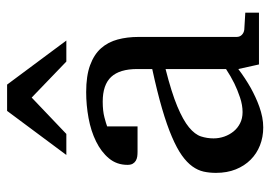

<svg xmlns="http://www.w3.org/2000/svg" viewBox="-132 -628 772 549"><g transform="rotate(-90 254.5 -354.0)"><path d="M331.1 -267.1Q263.7 -250 224.1 -233.4Q184.6 -216.8 164.3 -200Q144 -183.1 138.4 -165.8Q132.8 -148.4 132.8 -129.9Q132.8 -114.3 137.9 -99.4Q143.1 -84.5 152.6 -72.8Q162.1 -61 176 -54Q189.9 -46.9 208 -46.9Q228 -46.9 249.8 -54.2Q271.5 -61.5 289.6 -70.3Q310.5 -80.6 331.1 -94.2ZM344.2 0 331.1 -59.1Q304.7 -39.1 276.9 -23.4Q264.6 -16.6 251 -10.3Q237.3 -3.9 222.9 1.2Q208.5 6.3 193.6 9.3Q178.7 12.2 164.1 12.2Q136.7 12.2 113 2.9Q89.4 -6.3 71.8 -23.9Q54.2 -41.5 44.2 -66.4Q34.2 -91.3 34.2 -123Q34.2 -141.6 37.8 -158.2Q41.5 -174.8 52.7 -190.4Q64 -206.1 84.2 -220.5Q104.5 -234.9 137.5 -249Q170.4 -263.2 218 -277.1Q265.6 -291 331.1 -305.2V-348.1Q331.1 -398.4 308.6 -422.6Q286.1 -446.8 237.8 -446.8Q211.4 -446.8 192.9 -441.9Q174.3 -437 167 -434.1V-347.2H94.2Q87.4 -347.2 80.8 -348.1Q74.2 -349.1 68.8 -352.3Q63.5 -355.5 60.3 -361.1Q57.1 -366.7 57.1 -376Q57.1 -406.7 75.7 -429Q94.2 -451.2 124 -465.8Q153.8 -480.5 190.9 -487.3Q228 -494.1 265.1 -494.1Q311.5 -494.1 342 -482.9Q372.6 -471.7 390.4 -451.7Q408.2 -431.6 415.5 -404.3Q422.9 -377 422.9 -344.2V-64Q422.9 -54.7 429 -48.8Q435.1 -43 443.8 -42L492.2 -39.1V0ZM352.5 -550.8 249.5 -649.9 145.5 -550.8H85.4L211.4 -720.2H286.6L412.6 -550.8Z"/></g></svg>

Font: BabelStone Ogham Special
Style: Regular
Weight: 400
Designer: Andrew West
Foundry: BabelStone
Version: Version 1.02 March 14, 2022